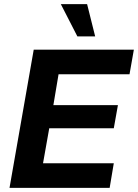

<svg xmlns="http://www.w3.org/2000/svg" viewBox="-20 -908 667 928"><path d="M26 0 143 -668H627L606 -549H263L238 -400H550L530 -288H218L188 -119H530L510 0ZM354 -732 274 -888H401L440 -732Z"/></svg>

Font: Celebes
Style: Bold Italic
Weight: 700
Italic angle: -10°
Designer: Anugrah Pasau
Foundry: Lafontype
Version: Version 1.000; ttfautohint (v1.8.4)